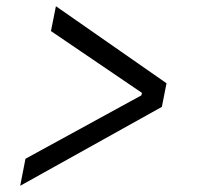

<svg xmlns="http://www.w3.org/2000/svg" viewBox="-20 -586 640 618"><path d="M45 12 62 -75 435 -279 437 -287 144 -486 160 -566 516 -318 501 -242Z"/></svg>

Font: IBM Plex Sans Var
Style: Italic
Weight: 400
Italic angle: -11.31°
Designer: Mike Abbink, Paul van der Laan, Pieter van Rosmalen
Foundry: Bold Monday
Version: Version 1.001